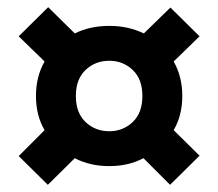

<svg xmlns="http://www.w3.org/2000/svg" viewBox="-20 -614 607 534"><path d="M113 -100 32 -180 104 -252Q80 -293 80 -347Q80 -401 104 -443L32 -513L114 -594L188 -521Q230 -542 284 -542Q337 -542 380 -521L454 -593L535 -513L463 -443Q487 -401 487 -347Q487 -293 463 -252L535 -181L453 -100L379 -174Q337 -152 284 -152Q230 -152 188 -174ZM284 -249Q322 -249 349 -274.5Q376 -300 376 -347Q376 -394 349 -419.5Q322 -445 284 -445Q245 -445 218 -419.5Q191 -394 191 -347Q191 -300 218 -274.5Q245 -249 284 -249Z"/></svg>

Font: Ubuntu Sans
Style: Bold
Weight: 700
Designer: Dalton Maag Ltd
Foundry: Dalton Maag Ltd
Version: Version 1.006; ttfautohint (v1.8.4.7-5d5b)